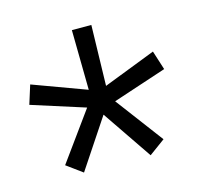

<svg xmlns="http://www.w3.org/2000/svg" viewBox="-70 -784 565 549"><g transform="rotate(-15 213.0 -509.0)"><path d="M171.9 -486.3 14.2 -536.6 31.7 -592.3 189.5 -534.2 187 -711.4H244.6L240.2 -532.2L395 -592.3L413.1 -535.6L253.9 -482.9L359.4 -342.3L312 -307.6L211.9 -454.6L115.2 -309.1L68.4 -343.3Z"/></g></svg>

Font: Heebo Light
Style: Regular
Weight: 300
Designer: Oded Ezer
Foundry: Ezer Type House
Version: Version 3.100